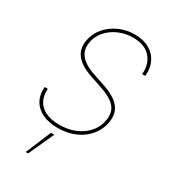

<svg xmlns="http://www.w3.org/2000/svg" viewBox="-232 -849 1063 1202"><g transform="rotate(30 299.5 -248.5)"><path d="M250.5 10.7Q184.6 10.7 138.4 -12.2Q92.3 -35.2 70.3 -76.2Q48.3 -117.2 53.7 -170.9H76.2Q72.3 -122.6 91.1 -86.7Q109.9 -50.8 150.1 -31.2Q190.4 -11.7 250.5 -11.7Q313.5 -11.7 365 -33.4Q416.5 -55.2 450 -94.2Q483.4 -133.3 491.7 -185.1Q498 -224.1 486.8 -253.4Q475.6 -282.7 442.9 -305.4Q410.2 -328.1 352.5 -347.2L274.4 -373.5Q193.4 -400.9 158 -444.3Q122.6 -487.8 133.3 -551.3Q142.1 -605 177.2 -647.2Q212.4 -689.5 265.1 -713.9Q317.9 -738.3 379.4 -738.3Q441.9 -738.3 485.4 -713.4Q528.8 -688.5 549.3 -645.3Q569.8 -602.1 564 -545.9H541.5Q548.3 -620.6 506.3 -668.2Q464.4 -715.8 379.9 -715.8Q324.7 -715.8 276.4 -694.6Q228 -673.3 195.8 -636Q163.6 -598.6 155.8 -550.3Q149.9 -513.7 161.6 -484.6Q173.3 -455.6 203.6 -433.1Q233.9 -410.6 283.2 -394L361.8 -367.7Q406.2 -353 437.7 -335Q469.2 -316.9 488 -294.7Q506.8 -272.5 513.2 -245.1Q519.5 -217.8 514.2 -184.1Q504.9 -127.4 469.2 -83.5Q433.6 -39.6 377.7 -14.4Q321.8 10.7 250.5 10.7ZM153.8 241.2 231 57.6H255.4L171.4 241.2Z"/></g></svg>

Font: Inter 18pt Thin
Style: Italic
Weight: 250
Italic angle: -9.3988°
Version: Version 4.001;git-66647c0bb